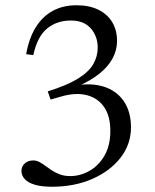

<svg xmlns="http://www.w3.org/2000/svg" viewBox="-20 -700 590 730"><path d="M172.5 -321.5 161.5 -352.5Q235 -375.5 276.2 -401Q317.5 -426.5 334.5 -456Q351.5 -485.5 351.5 -519Q351.5 -562 325.2 -592Q299 -622 249.5 -622Q196 -622 159 -591.5Q122 -561 106.5 -490.5L79.5 -494Q90 -554 115.5 -595.5Q141 -637 180.2 -658.5Q219.5 -680 270.5 -680Q319.5 -680 354 -663Q388.5 -646 406.8 -615.5Q425 -585 425 -544.5Q425 -509.5 408.2 -478.2Q391.5 -447 359 -420.8Q326.5 -394.5 279 -373.5L278 -377Q340.5 -384.5 385.2 -366.8Q430 -349 454 -310.2Q478 -271.5 478 -215.5Q478 -152 438.8 -101Q399.5 -50 331.5 -20Q263.5 10 177.5 10Q137 10 111.2 2Q85.5 -6 73.5 -19.8Q61.5 -33.5 61.5 -49.5Q61.5 -67.5 74.2 -78.8Q87 -90 106.5 -90Q118.5 -90 129.8 -84Q141 -78 152.8 -69.2Q164.5 -60.5 178.2 -51.5Q192 -42.5 209 -36.5Q226 -30.5 247.5 -30.5Q284.5 -30.5 319.2 -49.8Q354 -69 376.8 -107.5Q399.5 -146 399.5 -202.5Q399.5 -258.5 375.8 -293Q352 -327.5 310 -338.2Q268 -349 212.5 -333Z"/></svg>

Font: Newsreader Text
Style: Regular
Weight: 400
Designer: Hugues Gentile
Foundry: Production Type
Version: Version 1.001